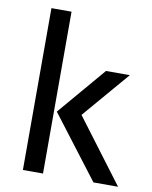

<svg xmlns="http://www.w3.org/2000/svg" viewBox="-85 -818 697 882"><g transform="rotate(10 264.0 -377.5)"><path d="M83 -754.9H176.8V0H83ZM526.9 0H412.1L189.9 -291L379.9 -514.2H491.2L304.2 -295.9Z"/></g></svg>

Font: Sarala
Style: Regular
Weight: 400
Designer: Andres Torresi
Foundry: Huerta Tipografica
Version: Version 1.004;PS 001.003;hotconv 1.0.70;makeotf.lib2.5.58329